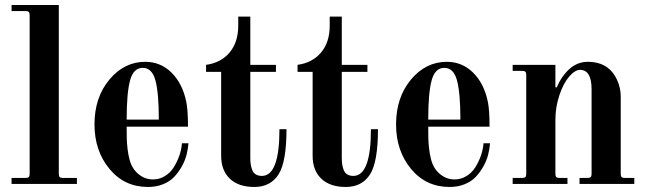

<svg xmlns="http://www.w3.org/2000/svg" viewBox="-20 -732 2576 764"><path d="M26 0V-24H82Q91 -24 94.5 -27.5Q98 -31 98 -40V-672Q98 -681 94.5 -684.5Q91 -688 82 -688H26V-712H214V-40Q214 -31 217.5 -27.5Q221 -24 230 -24H286V0Z M356 -237Q356 -344 415 -415Q474 -486 558 -486Q619 -486 662.5 -443Q706 -400 721 -328Q728 -296 728 -228H484Q484 -196 484.5 -179Q485 -162 487.5 -140Q490 -118 495 -99Q504 -62 530 -40Q556 -18 589 -18Q614 -18 635.5 -31Q657 -44 670.5 -65Q684 -86 693 -111Q702 -136 704 -162H730Q728 -138 722 -115Q716 -92 703 -69Q690 -46 673 -28Q656 -10 629 1Q602 12 569 12Q475 12 415.5 -60Q356 -132 356 -237ZM484 -256H612Q612 -362 598.5 -412Q585 -462 548 -462Q511 -462 497.5 -412Q484 -362 484 -256Z M800 -446V-474Q859 -482 893.5 -523Q928 -564 928 -630V-666H976V-474H1078V-446H976V-105Q976 -90 977.5 -79Q979 -68 983.5 -56Q988 -44 998 -38Q1008 -32 1022 -32Q1092 -32 1092 -218H1120Q1120 -89 1089 -39Q1057 12 992 12Q929 12 894.5 -21Q860 -54 860 -112V-446Z M1164 -446V-474Q1223 -482 1257.5 -523Q1292 -564 1292 -630V-666H1340V-474H1442V-446H1340V-105Q1340 -90 1341.5 -79Q1343 -68 1347.5 -56Q1352 -44 1362 -38Q1372 -32 1386 -32Q1456 -32 1456 -218H1484Q1484 -89 1453 -39Q1421 12 1356 12Q1293 12 1258.5 -21Q1224 -54 1224 -112V-446Z M1556 -237Q1556 -344 1615 -415Q1674 -486 1758 -486Q1819 -486 1862.5 -443Q1906 -400 1921 -328Q1928 -296 1928 -228H1684Q1684 -196 1684.5 -179Q1685 -162 1687.5 -140Q1690 -118 1695 -99Q1704 -62 1730 -40Q1756 -18 1789 -18Q1814 -18 1835.5 -31Q1857 -44 1870.5 -65Q1884 -86 1893 -111Q1902 -136 1904 -162H1930Q1928 -138 1922 -115Q1916 -92 1903 -69Q1890 -46 1873 -28Q1856 -10 1829 1Q1802 12 1769 12Q1675 12 1615.5 -60Q1556 -132 1556 -237ZM1684 -256H1812Q1812 -362 1798.5 -412Q1785 -462 1748 -462Q1711 -462 1697.5 -412Q1684 -362 1684 -256Z M2020 0V-24H2058Q2067 -24 2070.5 -27.5Q2074 -31 2074 -40V-434Q2074 -443 2070.5 -446.5Q2067 -450 2058 -450H2020V-474H2190V-385L2195 -384Q2215 -430 2246.5 -458Q2278 -486 2319 -486Q2365 -486 2396 -464Q2421 -446 2435.5 -414Q2450 -382 2450 -348V-40Q2450 -31 2453.5 -27.5Q2457 -24 2466 -24H2504V0H2286V-24H2318Q2327 -24 2330.5 -27.5Q2334 -31 2334 -40V-377Q2334 -454 2288 -454Q2268 -454 2245 -427.5Q2222 -401 2206 -353.5Q2190 -306 2190 -254V-40Q2190 -31 2193.5 -27.5Q2197 -24 2206 -24H2238V0Z"/></svg>

Font: Old Standard TT
Style: Bold
Weight: 700
Designer: Alexey Kryukov <alexios@thessalonica.org.ru>
Version: Version 2.2